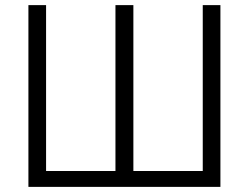

<svg xmlns="http://www.w3.org/2000/svg" viewBox="-20 -730 972 750"><path d="M841 -710V0H91V-710H160V-62H431V-710H501V-62H772V-710Z"/></svg>

Font: Boldmen
Style: Regular
Weight: 400
Designer: Matt McInerney, Pablo Impallari, Rodrigo Fuenzalida
Foundry: LIVING CONCEPT
Version: Version 1.000